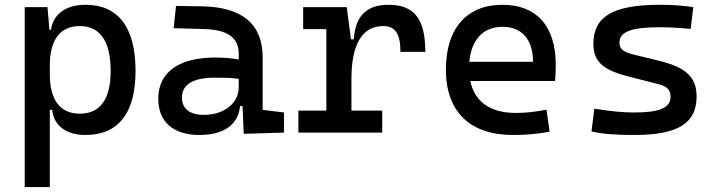

<svg xmlns="http://www.w3.org/2000/svg" viewBox="-20 -547 2970 792"><path d="M82 224.6H185.5V-93.8H195.3C201.7 -28.8 252.9 9.8 332.5 9.8C468.3 9.8 539.1 -80.6 539.1 -253.9C539.1 -433.6 468.3 -527.3 332.5 -527.3C252 -527.3 199.2 -488.8 190.4 -423.8H184.1L175.8 -517.6H82ZM185.5 -241.2V-276.4C185.5 -383.3 228 -439.5 309.6 -439.5C393.1 -439.5 436.5 -376 436.5 -253.9C436.5 -138.2 393.1 -78.1 309.6 -78.1C228 -78.1 185.5 -134.3 185.5 -241.2Z M985.4 4.9 1151.4 0V-83L1063.5 -93.8V-309.6C1063.5 -446.3 981.4 -518.6 810.5 -521L706.1 -522.5L696.3 -430.7L820.3 -427.2C916 -424.8 964.8 -394 964.8 -325.2V-301.3C936.5 -307.1 904.3 -309.6 867.2 -309.6C717.8 -309.6 632.8 -249 632.8 -139.6C632.8 -44.4 694.8 9.8 802.7 9.8C898.9 9.8 962.9 -29.8 970.2 -109.4H980.5ZM964.8 -221.7V-185.5C964.8 -130.9 916 -73.2 819.3 -73.2C762.7 -73.2 730.5 -99.1 730.5 -144.5C730.5 -198.7 776.9 -226.6 865.2 -226.6C898.9 -226.6 931.6 -226.6 964.8 -221.7Z M1429.7 -222.7C1429.7 -361.3 1472.7 -439.5 1560.5 -439.5C1610.4 -439.5 1631.8 -408.2 1631.8 -333H1734.4C1734.4 -469.7 1688.5 -527.3 1582 -527.3C1492.2 -527.3 1445.3 -480.5 1439.5 -384.8H1427.7L1410.2 -517.6H1230.5V-426.8H1326.2V-90.8H1210.9V0H1556.6V-90.8H1429.7Z M2095.7 9.8C2134.8 9.8 2185.5 7.8 2247.1 -3.9L2234.4 -94.7C2191.4 -85.9 2150.4 -81.1 2107.4 -81.1C2003.4 -81.1 1938 -126.5 1919.9 -212.9H2269.5C2271.5 -233.4 2272.5 -254.9 2272.5 -279.3C2272.5 -440.4 2192.4 -527.3 2052.7 -527.3C1904.3 -527.3 1819.3 -428.7 1819.3 -259.8C1819.3 -85.9 1918.9 9.8 2095.7 9.8ZM1916 -292C1924.3 -384.3 1973.6 -436.5 2053.7 -436.5C2131.8 -436.5 2178.7 -384.8 2178.7 -292Z M2596.7 9.8C2776.4 9.8 2853.5 -38.1 2853.5 -149.4C2853.5 -232.4 2804.7 -270.5 2696.3 -296.9L2600.6 -320.3C2556.2 -331.1 2535.2 -340.8 2535.2 -371.1C2535.2 -416 2584 -434.6 2700.2 -434.6C2738.3 -434.6 2776.4 -432.6 2829.1 -427.7L2839.8 -517.6C2793.9 -524.4 2752.9 -527.3 2703.1 -527.3C2509.8 -527.3 2427.7 -479.5 2427.7 -366.2C2427.7 -288.1 2474.1 -256.3 2576.2 -230.5L2695.3 -200.2C2729.5 -191.4 2746.1 -178.7 2746.1 -147.5C2746.1 -102.5 2701.2 -83 2596.7 -83C2549.8 -83 2500 -87.9 2431.6 -98.6L2419.9 -4.9C2465.8 5.9 2518.6 9.8 2596.7 9.8Z"/></svg>

Font: Cascadia Code PL
Style: Regular
Weight: 400
Monospace: yes
Designer: Aaron Bell
Foundry: Saja Typeworks
Version: Version 2404.023